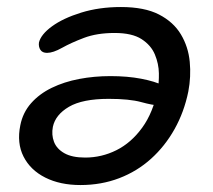

<svg xmlns="http://www.w3.org/2000/svg" viewBox="-20 -522 612 552"><path d="M211.4 10Q152.8 10 110.1 -11.5Q67.4 -33 47.7 -71.8Q28 -110.6 38.4 -161.8Q45.6 -198.4 69.4 -225.3Q93.2 -252.2 128.8 -269.5Q164.4 -286.8 207.7 -295Q251 -303.2 297.4 -303.2Q346.6 -303.2 386.1 -295.6Q425.6 -288 448.8 -276.4Q472 -264.8 468.8 -250.6Q467.2 -240.4 458.7 -229.8Q450.2 -219.2 436 -219.2Q419.8 -219.2 385.9 -228.5Q352 -237.8 292.6 -237.8Q217.2 -237.8 178.3 -215Q139.4 -192.2 132 -157.4Q127.6 -134.6 135.2 -114.4Q142.8 -94.2 164.9 -81.6Q187 -69 224.8 -69Q272.2 -69 314.7 -90.2Q357.2 -111.4 388.8 -154.9Q420.4 -198.4 433.4 -264Q437.2 -283.6 436.8 -311.1Q436.4 -338.6 425.3 -365.3Q414.2 -392 386.9 -409.6Q359.6 -427.2 309.6 -427.2Q258.6 -427.2 221.4 -413.1Q184.2 -399 158.4 -384.5Q132.6 -370 115.2 -370Q101.8 -370 96.1 -378.8Q90.4 -387.6 92 -399.8Q97.6 -423 129.5 -446.3Q161.4 -469.6 213.3 -485.7Q265.2 -501.8 327.6 -501.8Q395.4 -501.8 437.1 -480.3Q478.8 -458.8 500.1 -423.1Q521.4 -387.4 525.5 -344.5Q529.6 -301.6 521.4 -258.8Q509.4 -200 481.9 -150.9Q454.4 -101.8 414.3 -65.6Q374.2 -29.4 322.7 -9.7Q271.2 10 211.4 10Z"/></svg>

Font: Shantell Sans Light
Style: Italic
Weight: 300
Italic angle: -11°
Designer: Stephen Nixon, Anya Danilova, Shantell Martin
Foundry: Arrow Type
Version: Version 1.008;[ac192a2d6]